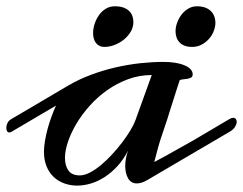

<svg xmlns="http://www.w3.org/2000/svg" viewBox="-36 -577 769 607"><path d="M0 -160.2Q-3.4 -158.2 -6.3 -158.2Q-11.2 -158.2 -13.7 -162.4Q-16.1 -166.5 -16.1 -172.9Q-16.1 -179.7 -12.7 -187.5Q-9.3 -195.3 0 -200.7L180.7 -307.1Q214.4 -326.7 252.4 -340.8Q290.5 -355 329.8 -364Q369.1 -373 407.7 -377.2Q446.3 -381.3 480.5 -381.3Q500 -381.3 517.1 -378.7Q534.2 -376 546.6 -370.8Q559.1 -365.7 566.2 -358.4Q573.2 -351.1 573.2 -341.8Q573.2 -335 568.4 -332Q563.5 -329.1 556.9 -327.9Q550.3 -326.7 543.2 -326.2Q536.1 -325.7 532.2 -323.7Q529.3 -314.5 522.9 -295.2Q516.6 -275.9 510.3 -255.6Q503.9 -235.4 498.8 -219.5Q493.7 -203.6 493.2 -201.2Q486.8 -180.7 475.8 -149.2Q464.8 -117.7 451.7 -64.9Q452.1 -64.9 462.6 -70.6Q473.1 -76.2 490 -85.4Q506.8 -94.7 528.3 -106.9Q549.8 -119.1 572.8 -131.8L689.5 -200.7Q696.3 -204.6 701.2 -204.6Q706.5 -204.6 709.5 -200.9Q712.4 -197.3 712.4 -191.9Q712.4 -185.1 707 -176Q701.7 -167 689.5 -160.2L429.7 -7.8Q419.9 -2 411.6 0.5Q403.3 2.9 396.5 2.9Q386.7 2.9 379.9 -1.5Q373 -5.9 368.7 -13.7Q364.3 -21.5 362.1 -31.5Q359.9 -41.5 359.9 -52.7Q359.9 -64.9 362.3 -77.1Q364.7 -89.4 368.7 -100.6Q354.5 -72.8 335.7 -52.2Q316.9 -31.7 295.7 -17.8Q274.4 -3.9 252 2.9Q229.5 9.8 208 9.8Q186.5 9.8 167.5 2.9Q148.4 -3.9 134 -17.3Q119.6 -30.8 111.3 -50.8Q103 -70.8 103 -97.2Q103 -112.8 106.2 -131.8Q109.4 -150.9 114.7 -170.4Q120.1 -189.9 127 -208.7Q133.8 -227.5 141.1 -243.2ZM443.8 -339.8Q404.8 -339.8 369.1 -326.7Q333.5 -313.5 303 -292Q272.5 -270.5 247.8 -242.9Q223.1 -215.3 205.8 -186.3Q188.5 -157.2 179 -128.9Q169.4 -100.6 169.4 -78.1Q169.4 -53.2 180.4 -37.8Q191.4 -22.5 216.3 -22.5Q231 -22.5 248.3 -31.5Q265.6 -40.5 283.4 -55.4Q301.3 -70.3 318.6 -89.1Q335.9 -107.9 350.6 -127.2Q365.2 -146.5 376.2 -164.8Q387.2 -183.1 392.1 -196.8ZM571.3 -428.7Q557.1 -428.7 547.4 -432.6Q537.6 -436.5 531.2 -443.4Q524.9 -450.2 522 -459.2Q519 -468.3 519 -478Q519 -491.7 524.2 -505.6Q529.3 -519.5 538.1 -531Q546.9 -542.5 559.3 -549.8Q571.8 -557.1 586.4 -557.1Q601.6 -557.1 612.8 -553Q624 -548.8 631.1 -541.5Q638.2 -534.2 641.6 -524.9Q645 -515.6 645 -505.4Q645 -492.2 639.6 -478.5Q634.3 -464.8 624.5 -453.9Q614.7 -442.9 601.3 -435.8Q587.9 -428.7 571.3 -428.7ZM294.4 -428.7Q284.7 -428.7 277.8 -432.4Q271 -436 266.6 -442.1Q262.2 -448.2 260.3 -456.1Q258.3 -463.9 258.3 -472.7Q258.3 -486.8 263.2 -501.7Q268.1 -516.6 276.9 -529.1Q285.6 -541.5 298.3 -549.3Q311 -557.1 326.7 -557.1Q343.3 -557.1 354.5 -553Q365.7 -548.8 372.6 -542Q379.4 -535.2 382.6 -526.1Q385.7 -517.1 385.7 -507.3Q385.7 -491.2 377.4 -477.1Q369.1 -462.9 356 -452.1Q342.8 -441.4 326.7 -435.1Q310.5 -428.7 294.4 -428.7Z"/></svg>

Font: Meddon
Style: Regular
Weight: 400
Designer: Vernon Adams
Foundry: Vernon Adams
Version: Version 1.000